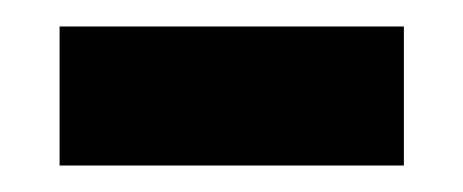

<svg xmlns="http://www.w3.org/2000/svg" viewBox="-20 -345 350 145"><path d="M25 -220V-325H285V-220Z"/></svg>

Font: Noto Serif Myanmar
Style: Regular
Weight: 400
Designer: Ben Mitchell and the Monotype Design Team
Foundry: Monotype Imaging Inc.
Version: Version 2.106